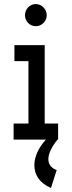

<svg xmlns="http://www.w3.org/2000/svg" viewBox="-20 -687 353 945"><path d="M156 -558C185 -558 210 -582 210 -612C210 -642 185 -667 156 -667C126 -667 103 -642 103 -612C103 -582 127 -558 156 -558ZM47 0H206C169 40 149 86 149 126C149 173 175 215 231 238L259 150C231 140 218 121 218 96C218 70 234 36 263 0H266V-79H200V-465H51V-386H120V-79H47Z"/></svg>

Font: Inconsolata ExtraCondensed
Style: Bold
Weight: 700
Width: 2
Monospace: yes
Designer: Raph Levien, Cyreal, Brenton Simpson
Foundry: Raph Levien, Cyreal, Google
Version: Version 3.100